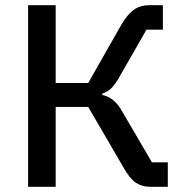

<svg xmlns="http://www.w3.org/2000/svg" viewBox="-20 -718 706 738"><path d="M88 0V-698H194V-399H319L447 -624Q470 -663 494.5 -680.5Q519 -698 554 -698H606V-604H543L436 -417Q419 -389 406 -377Q393 -365 373 -358V-353Q420 -344 450 -289L564 -94H625V0H557Q526 0 502.5 -15.5Q479 -31 456 -72L319 -307H194V0Z"/></svg>

Font: Anuphan Medium
Style: Regular
Weight: 500
Designer: Mike Abbink, Paul van der Laan, Pieter van Rosmalen, Mint Tantisuwanna
Foundry: Bold Monday; Cadson Demak
Version: Version 3.002;hotconv 1.0.109;makeotfexe 2.5.65596